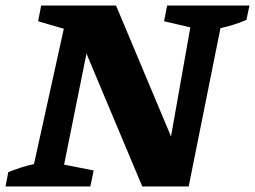

<svg xmlns="http://www.w3.org/2000/svg" viewBox="-46 -675 923 695"><path d="M559 -655H857L846 -603Q823 -593 800.5 -586Q778 -579 752 -573L637 0H469L267 -481L186 -79L293 -58L281 0H-26L-16 -52Q7 -61 30 -68.5Q53 -76 77 -81L185 -571L92 -598L103 -655H374L573 -181L643 -576L548 -598Z"/></svg>

Font: Piazzolla SC
Style: Bold Italic
Weight: 700
Italic angle: -11.3°
Designer: Juan Pablo del Peral
Foundry: Huerta Tipografica
Version: Version 1.330